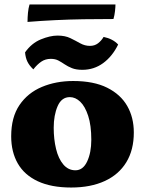

<svg xmlns="http://www.w3.org/2000/svg" viewBox="-20 -829 648 858"><path d="M298 9Q209 9 149 -19Q89 -47 59.5 -98.5Q30 -150 30 -220Q30 -305 67 -359.5Q104 -414 167 -440.5Q230 -467 307 -467Q399 -467 459 -437Q519 -407 548.5 -355.5Q578 -304 578 -237Q578 -159 544.5 -104Q511 -49 448 -20Q385 9 298 9ZM317 -68Q351 -68 369.5 -107.5Q388 -147 388 -204Q388 -269 374 -311.5Q360 -354 338.5 -374.5Q317 -395 292 -395Q255 -395 237.5 -354.5Q220 -314 220 -258Q220 -207 230.5 -163.5Q241 -120 263 -94Q285 -68 317 -68ZM348 -517Q320 -517 301.5 -524.5Q283 -532 269 -541.5Q255 -551 241 -558.5Q227 -566 207 -566Q183 -566 164.5 -553.5Q146 -541 129 -519Q111 -536 102.5 -553.5Q94 -571 92 -595Q121 -636 162.5 -653Q204 -670 237 -670Q271 -670 294.5 -658.5Q318 -647 338.5 -635.5Q359 -624 382 -624Q403 -624 418 -635.5Q433 -647 443 -664Q463 -660 479.5 -651.5Q496 -643 508 -630Q482 -577 441 -547Q400 -517 348 -517ZM496 -809Q496 -799 494 -780Q492 -761 487 -744Q418 -744 353.5 -743Q289 -742 227 -739Q165 -736 103 -731Q103 -751 105 -772Q107 -793 112 -809Z"/></svg>

Font: Vollkorn Black
Style: Regular
Weight: 900
Designer: Friedrich Althausen
Foundry: Friedrich Althausen
Version: Version 5.000